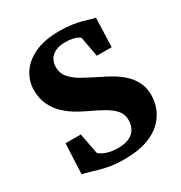

<svg xmlns="http://www.w3.org/2000/svg" viewBox="-178 -880 963 1020"><g transform="rotate(-30 304.0 -370.0)"><path d="M292.5 11Q231 11 184 0.5Q137 -10 104.5 -20.8Q72 -31.5 54 -33L62.5 -219.5H156L180.5 -92.5Q187.5 -84.5 202.8 -76.5Q218 -68.5 240.8 -63Q263.5 -57.5 292.5 -57.5Q334.5 -57.5 361.5 -70.2Q388.5 -83 401.5 -106.2Q414.5 -129.5 414.5 -160Q414.5 -194 393.8 -218.8Q373 -243.5 335.5 -265Q298 -286.5 246.5 -310Q218 -323.5 185.2 -343Q152.5 -362.5 123.5 -390.5Q94.5 -418.5 76.2 -457.2Q58 -496 58 -548Q58 -601.5 88 -648.2Q118 -695 178.5 -723.8Q239 -752.5 330.5 -752.5Q374 -752.5 407.2 -747.5Q440.5 -742.5 465.2 -735.8Q490 -729 507.5 -723.5Q525 -718 536 -717L530 -539H439L416.5 -661.5Q412.5 -667 400.2 -672.5Q388 -678 370 -681.8Q352 -685.5 329.5 -685.5Q290.5 -685.5 266.5 -673Q242.5 -660.5 231.2 -640.2Q220 -620 220 -596Q220 -556 244.8 -528.2Q269.5 -500.5 310.2 -478.2Q351 -456 398 -432.5Q428 -418.5 460.8 -399.5Q493.5 -380.5 521.8 -354.8Q550 -329 567.8 -294.5Q585.5 -260 585.5 -214Q585.5 -175.5 570.8 -135.8Q556 -96 522.5 -62.8Q489 -29.5 432.5 -9.2Q376 11 292.5 11Z"/></g></svg>

Font: Merriweather Light 18pt Black
Style: Regular
Weight: 900
Version: Version 2.100